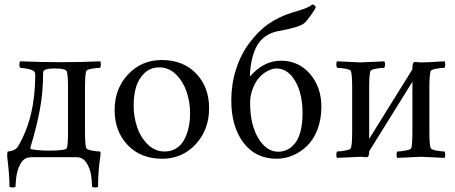

<svg xmlns="http://www.w3.org/2000/svg" viewBox="-20 -710 2056 867"><path d="M13.2 2.9Q11.2 -19 15.1 -25.9Q49.8 -28.8 62 -49.8Q139.2 -180.7 139.2 -372.1Q139.2 -384.8 130.9 -390.1Q116.7 -399.4 76.7 -403.3Q75.7 -403.3 75 -403.3Q74.2 -403.3 73 -403.6Q71.8 -403.8 70.8 -403.8Q68.4 -406.2 67.6 -417Q66.9 -427.7 70.8 -433.1Q170.9 -429.2 256.8 -429.2Q350.1 -429.2 432.1 -433.1Q435.5 -429.2 435.3 -418.5Q435.1 -407.7 432.1 -403.8Q417 -403.8 394 -399.7Q371.1 -395.5 369.1 -388.2Q363.8 -370.6 363.8 -314V-116.2Q363.8 -59.6 369.1 -42Q371.1 -34.7 394.3 -30.3Q417.5 -25.9 432.1 -25.9Q433.1 -24.4 433.6 -22Q434.1 -19.5 434.1 -16.1Q434.1 -12.7 433.8 -10Q433.6 -7.3 432.9 -3.2Q432.1 1 432.1 2.9Q422.9 63 422.9 133.8Q415.5 137.2 408 136.7Q400.4 136.2 396 133.8Q395.5 128.4 394.8 116.7Q394 105 393.6 97.7Q393.1 90.3 391.1 79.6Q389.2 68.8 386.2 59.1Q377 30.8 362.8 15.4Q348.6 0 326.2 0H120.1Q96.7 0 83 15.1Q69.3 30.3 60.1 59.1Q57.1 68.8 55.2 79.8Q53.2 90.8 52.5 97.7Q51.8 104.5 51 116.7Q50.3 128.9 49.8 133.8Q45.4 136.2 37.8 136.7Q30.3 137.2 22.9 133.8Q22.9 83 13.2 2.9ZM117.2 -43.9Q115.7 -37.6 122.1 -36.1Q155.8 -29.8 202.1 -29.8Q278.8 -29.8 282.2 -42Q287.1 -58.1 287.1 -116.2V-311Q287.1 -370.1 282.2 -386.2Q278.3 -400.9 226.1 -400.9Q174.8 -400.9 174.8 -382.8Q174.8 -296.4 160.4 -217.5Q146 -138.7 117.2 -43.9Z M497.6 -212.9Q497.6 -309.6 558.6 -374.3Q619.6 -439 710.4 -439Q807.6 -439 866 -377.7Q924.3 -316.4 924.3 -221.2Q924.3 -124.5 863.8 -58.8Q803.2 6.8 712.4 6.8Q615.2 6.8 556.4 -55.2Q497.6 -117.2 497.6 -212.9ZM583.5 -232.9Q583.5 -182.6 599.1 -136.2Q614.7 -89.8 647.2 -57.9Q679.7 -25.9 722.7 -25.9Q753.4 -25.9 776.4 -40.5Q799.3 -55.2 812.5 -80.3Q825.7 -105.5 832 -135.3Q838.4 -165 838.4 -198.2Q838.4 -248.5 822.8 -295.2Q807.1 -341.8 774.7 -373.8Q742.2 -405.8 699.7 -405.8Q659.2 -405.8 632.1 -379.6Q605 -353.5 594.2 -316.2Q583.5 -278.8 583.5 -232.9Z M1024.4 -256.8Q1024.4 -329.1 1045.4 -395.8Q1066.4 -462.4 1105.5 -515.1Q1147 -570.8 1193.6 -602.8Q1240.2 -634.8 1295.4 -651.9Q1305.2 -654.8 1320.6 -659.7Q1335.9 -664.6 1343.3 -666.7Q1350.6 -668.9 1360.4 -672.9Q1370.1 -676.8 1377 -680.7Q1383.8 -684.6 1390.1 -689.9Q1405.3 -686.5 1405.3 -676.8Q1405.3 -671.4 1384.8 -642.6Q1364.3 -613.8 1353.5 -605Q1329.6 -585.9 1237.3 -569.8Q1172.4 -557.6 1141.1 -504.9Q1111.3 -451.2 1108.4 -367.2L1110.4 -366.2Q1171.4 -436 1249.5 -436Q1328.6 -435.5 1379.9 -376.2Q1431.2 -316.9 1431.2 -228Q1431.2 -171.4 1413.6 -125.5Q1396 -79.6 1366.7 -51.3Q1337.4 -22.9 1302 -8.1Q1266.6 6.8 1229.5 6.8Q1133.8 6.8 1079.1 -65.9Q1024.4 -138.7 1024.4 -256.8ZM1109.4 -246.1Q1109.4 -147.5 1146.2 -86.2Q1183.1 -24.9 1236.3 -24.9Q1257.8 -24.9 1276.4 -33.7Q1294.9 -42.5 1311 -61.5Q1327.1 -80.6 1336.7 -115.5Q1346.2 -150.4 1346.2 -198.2Q1346.2 -288.1 1312.7 -344.5Q1279.3 -400.9 1227.5 -400.9Q1209.5 -400.9 1186 -388.2Q1162.6 -375.5 1145.5 -354Q1129.9 -334 1119.6 -304.9Q1109.4 -275.9 1109.4 -246.1Z M1502 2.9Q1498.5 -1 1498.8 -11.5Q1499 -22 1502 -25.9Q1516.6 -25.9 1539.8 -30.3Q1563 -34.7 1564.9 -42Q1570.3 -59.6 1570.3 -116.2V-314Q1570.3 -370.6 1564.9 -388.2Q1563 -395.5 1540 -399.7Q1517.1 -403.8 1502 -403.8Q1499 -407.7 1498.8 -418.5Q1498.5 -429.2 1502 -433.1Q1604.5 -428.2 1608.4 -428.2Q1612.8 -428.2 1715.3 -433.1Q1718.8 -429.2 1718.5 -418.5Q1718.3 -407.7 1715.3 -403.8Q1700.2 -403.8 1677.2 -399.7Q1654.3 -395.5 1652.3 -388.2Q1647 -370.6 1647 -314V-83L1842.3 -397Q1842.3 -418.9 1845.2 -423.8Q1847.7 -430.2 1855 -430.2Q1858.4 -430.2 1866.2 -429.2Q1874 -428.2 1881.3 -428.2Q1898.9 -428.2 1915 -429Q1931.2 -429.7 1952.1 -431.2Q1973.1 -432.6 1987.3 -433.1Q1990.7 -429.2 1990.5 -418.5Q1990.2 -407.7 1987.3 -403.8Q1972.2 -403.8 1949.2 -399.7Q1926.3 -395.5 1924.3 -388.2Q1918.9 -370.6 1918.9 -314V-116.2Q1918.9 -59.6 1924.3 -42Q1926.3 -34.7 1949.5 -30.3Q1972.7 -25.9 1987.3 -25.9Q1990.2 -22 1990.5 -11.5Q1990.7 -1 1987.3 2.9Q1884.8 -2 1880.4 -2Q1876.5 -2 1773.9 2.9Q1770.5 -1 1770.8 -11.5Q1771 -22 1773.9 -25.9Q1788.6 -25.9 1812 -30.3Q1835.4 -34.7 1837.4 -42Q1842.3 -58.1 1842.3 -116.2V-340.8L1647 -26.9Q1647 -11.7 1644 -5.9Q1641.6 0 1634.3 0Q1630.9 0 1623.3 -1Q1615.7 -2 1608.4 -2Q1604.5 -2 1502 2.9Z"/></svg>

Font: Crimson
Style: Roman
Weight: 400
Version: Version 0.8